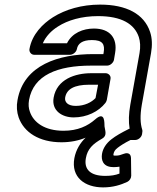

<svg xmlns="http://www.w3.org/2000/svg" viewBox="-20 -583 680 834"><path d="M353 104C360 64 383 42 424 19C447 6 436 -17 434 -34C433 -46 438 -104 393 -64C361 -36 318 -15 256 -15C174 -15 126 -51 110 -97C104 -113 103 -129 106 -148C125 -257 230 -298 376 -298H445C460 -298 473 -312 475 -323L480 -353C491 -417 458 -459 388 -459C341 -459 293 -440 271 -395H166C179 -425 203 -450 232 -468C274 -495 334 -513 406 -513C508 -513 564 -479 583 -422C589 -403 591 -380 586 -352L546 -128C539 -89 538 -54 543 -24C541 -23 539 -23 538 -22C508 -7 483 7 464 22C442 39 427 61 423 86C421 99 422 113 429 124C439 139 456 143 474 143C483 143 493 142 499 141V171C481 178 462 181 437 181C373 181 344 153 353 104ZM473 86C475 76 479 68 491 59C504 49 521 38 547 25H568C579 25 594 15 597 0L598 -8C599 -12 599 -16 598 -19C589 -47 588 -81 596 -128L636 -352C642 -386 641 -417 632 -444C606 -523 528 -563 415 -563C335 -563 264 -542 210 -508C166 -480 119 -434 108 -370C106 -359 114 -345 129 -345H284C295 -345 311 -355 314 -370C318 -393 337 -409 379 -409C425 -409 437 -392 430 -353L429 -348H385C237 -348 83 -302 56 -148C51 -122 53 -96 61 -73C84 -8 150 35 247 35C286 35 321 28 352 15C329 37 310 67 303 104C288 187 348 231 428 231C471 231 505 220 533 207C543 202 550 191 550 180L549 103C548 77 525 82 518 85C504 90 497 93 483 93C472 93 472 93 473 86ZM213 -159C203 -103 249 -73 300 -73C357 -73 408 -98 438 -136C441 -140 443 -145 444 -149L460 -240C463 -255 450 -265 439 -265H376C307 -265 227 -239 213 -159ZM263 -159C269 -196 303 -215 367 -215H406L395 -157C378 -139 348 -123 309 -123C274 -123 260 -140 263 -159Z"/></svg>

Font: Asimov
Style: WidOuIt
Weight: 500
Designer: Google
Version: Version 2.000980; 2014